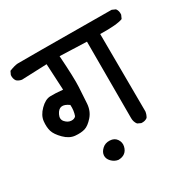

<svg xmlns="http://www.w3.org/2000/svg" viewBox="-136 -688 825 835"><g transform="rotate(-30 276.5 -270.0)"><path d="M226.6 21.5Q208 18.6 194.3 4.4Q180.7 -9.8 181.6 -26.4Q182.6 -43 197.8 -57.1Q212.9 -71.3 235.8 -70.3Q258.8 -69.3 270 -52.7Q281.2 -36.1 276.9 -17.1Q272.5 2 259.8 11.7Q247.1 21.5 226.6 21.5ZM392.6 -67.4 376 -75.2Q365.2 -88.9 365.2 -108.4V-492.2L230.5 -497.1Q238.3 -382.8 235.8 -339.4Q233.4 -295.9 231 -259.3Q228.5 -222.7 206.5 -197.8Q184.6 -172.9 165 -167Q145.5 -161.1 117.2 -163.6Q88.9 -166 64 -190.9Q39.1 -215.8 32.7 -236.8Q26.4 -257.8 29.3 -286.1Q32.2 -314.5 57.6 -339.8Q83 -365.2 107.4 -366.2Q131.8 -367.2 170.9 -363.3L164.1 -495.1L38.1 -490.2Q24.4 -492.2 13.7 -501Q3.9 -513.7 5.9 -532.2L13.7 -548.8Q41 -559.6 56.2 -560.5Q71.3 -561.5 527.3 -558.6L544.9 -550.8Q554.7 -538.1 552.7 -519.5L544.9 -502Q515.6 -490.2 431.6 -492.2L433.6 -102.5Q431.6 -87.9 423.8 -75.2Q411.1 -65.4 392.6 -67.4ZM158.2 -237.3Q167 -261.7 165 -290Q143.6 -305.7 127.9 -303.2Q112.3 -300.8 102.1 -279.8Q91.8 -258.8 105 -244.1Q118.2 -229.5 134.3 -228.5Q150.4 -227.5 158.2 -237.3Z"/></g></svg>

Font: JasonHandwriting4
Style: Regular
Weight: 400
Version: Version 1.01.21